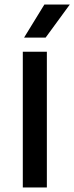

<svg xmlns="http://www.w3.org/2000/svg" viewBox="-20 -822 326 842"><path d="M80 0V-595H185.5V0ZM85.5 -657 174.5 -802H286L180 -657Z"/></svg>

Font: Encode Sans SC Condensed Thin Medium
Style: Regular
Weight: 500
Version: Version 3.002